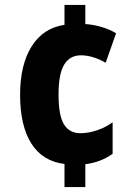

<svg xmlns="http://www.w3.org/2000/svg" viewBox="-20 -744 552 774"><path d="M324 -647Q356 -645 388.5 -635.5Q421 -626 448 -610L406 -491Q354 -521 306 -521Q262 -521 239 -484Q216 -447 216 -362Q216 -278 238 -242.5Q260 -207 304 -207Q336 -207 370.5 -218.5Q405 -230 434 -251V-124Q387 -90 324 -82V10H240V-83Q151 -94 106 -166Q61 -238 61 -361Q61 -483 107.5 -557Q154 -631 240 -644V-724H324Z"/></svg>

Font: Noto Sans Hebrew Condensed ExtraBold
Style: Regular
Weight: 800
Width: 3
Designer: Monotype Design Team
Foundry: Monotype Imaging Inc.
Version: Version 2.004; ttfautohint (v1.8.4.7-5d5b)